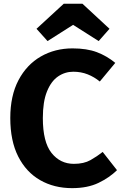

<svg xmlns="http://www.w3.org/2000/svg" viewBox="-20 -987 655 1025"><path d="M367.2 -728.7Q443.6 -728.7 497.2 -708.5Q550.8 -688.2 595.4 -651.3L512.8 -551.8Q483.6 -575.9 448.2 -590Q412.8 -604.1 371.3 -604.1Q326.7 -604.1 289.7 -578.7Q252.8 -553.3 230.8 -498.7Q208.7 -444.1 208.7 -356.9Q208.7 -228.7 255.1 -170.5Q301.5 -112.3 374.4 -112.3Q427.7 -112.3 463.1 -132.3Q498.5 -152.3 528.2 -175.9L604.6 -78.5Q564.6 -39 506.2 -10.8Q447.7 17.4 365.1 17.4Q268.7 17.4 194.1 -25.4Q119.5 -68.2 77.2 -151.5Q34.9 -234.9 34.9 -356.9Q34.9 -475.9 78.7 -559Q122.6 -642.1 197.9 -685.4Q273.3 -728.7 367.2 -728.7ZM420 -967.2 564.6 -833.3 506.7 -767.7 370.3 -854.4 233.8 -767.7 174.9 -833.3 320.5 -967.2Z"/></svg>

Font: FiraCode Nerd Font
Style: Bold
Weight: 700
Designer: Carrois Corporate, Edenspiekermann AG, Nikita Prokopov
Foundry: Carrois Corporate, Edenspiekermann AG, Nikita Prokopov
Version: Version 6.002;Nerd Fonts 2.1.0